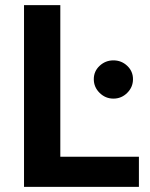

<svg xmlns="http://www.w3.org/2000/svg" viewBox="-20 -729 584 749"><path d="M521.9 -117.5H215.3V-709.1H73.7V0H521.9ZM345.9 -420.1Q345.9 -389 368.7 -366.6Q391.4 -344.3 422.5 -344.3Q453.7 -344.3 476.2 -366.6Q498.8 -389 498.8 -420.1Q498.8 -451.1 476.2 -472.3Q453.7 -493.5 422.5 -493.5Q391.4 -493.5 368.7 -472.3Q345.9 -451.1 345.9 -420.1Z"/></svg>

Font: Estedad-FD VF
Style: Regular
Weight: 100
Designer: Amin Abedi
Version: Version 7.3